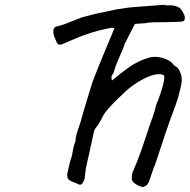

<svg xmlns="http://www.w3.org/2000/svg" viewBox="-20 -740 778 787"><path d="M727 -695Q732 -687 736 -676.5Q740 -666 735 -656Q732 -652 720.5 -651Q709 -650 693 -650Q675 -649 652 -649Q629 -649 608 -648.5Q587 -648 576 -645L533 -642L490 -558Q490 -554 484.5 -541Q479 -528 471.5 -511Q464 -494 457 -476.5Q450 -459 447 -446Q446 -442 443 -437.5Q440 -433 438 -429Q436 -421 437 -418Q438 -415 439 -410Q475 -440 509 -464.5Q543 -489 588 -503Q608 -509 629.5 -506Q651 -503 669 -493.5Q687 -484 694 -471Q709 -466 718 -446Q729 -421 723 -393.5Q717 -366 710 -340Q708 -332 701 -312.5Q694 -293 687.5 -276Q681 -259 680 -256Q678 -249 668 -221.5Q658 -194 644.5 -152Q631 -110 614 -60Q614 -62 610.5 -53Q607 -44 602.5 -30Q598 -16 593.5 -3.5Q589 9 586 13Q583 18 579 20.5Q575 23 566 27Q551 24 535.5 14Q520 4 520 -8Q520 -14 520.5 -20Q521 -26 523 -32Q544 -80 561 -129Q578 -178 594 -227Q601 -248 608.5 -268.5Q616 -289 620 -310Q627 -325 635 -348.5Q643 -372 649 -395Q655 -418 653 -429Q650 -433 644.5 -434.5Q639 -436 631 -436Q611 -436 583 -423.5Q555 -411 528.5 -392.5Q502 -374 483 -354Q478 -349 466.5 -338.5Q455 -328 444 -316.5Q433 -305 427 -298Q410 -279 403 -266Q396 -253 390 -241.5Q384 -230 372 -215Q368 -211 366.5 -205Q365 -199 364 -195L334 -59Q330 -39 328.5 -21.5Q327 -4 324 0Q317 16 310.5 17Q304 18 292 11Q289 10 276 4.5Q263 -1 258 -8Q254 -20 257 -34Q260 -48 265 -68Q267 -80 271.5 -91Q276 -102 277 -114Q279 -125 281.5 -137Q284 -149 289 -159Q290 -173 292.5 -184Q295 -195 299.5 -208.5Q304 -222 310 -239Q313 -251 320 -275Q327 -299 335.5 -327Q344 -355 351.5 -379.5Q359 -404 365 -419Q373 -441 386 -472.5Q399 -504 412 -535.5Q425 -567 435.5 -591.5Q446 -616 449 -625Q445 -626 443 -626Q441 -626 436 -626Q415 -622 402 -619Q389 -616 378 -613Q367 -610 352.5 -605.5Q338 -601 314 -592Q306 -589 288 -581.5Q270 -574 254 -567Q238 -560 233 -558Q227 -556 221.5 -557.5Q216 -559 213 -565Q208 -576 203 -588.5Q198 -601 199 -615Q199 -622 203 -626.5Q207 -631 213 -632Q226 -634 247.5 -642Q269 -650 289.5 -658.5Q310 -667 316 -669L370 -683L455 -701Q472 -703 488 -706Q504 -709 518 -710L647 -720Q653 -721 658 -719Q663 -717 671 -718Q681 -720 700 -715Q719 -710 727 -695Z"/></svg>

Font: Caveat Medium
Style: Regular
Weight: 500
Designer: Pablo Impallari
Foundry: Pablo Impallari
Version: Version 2.000